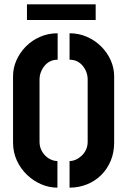

<svg xmlns="http://www.w3.org/2000/svg" viewBox="-20 -858 565 883"><path d="M104 -766V-838.1H420V-766ZM299.9 5V-117.4Q314.4 -117.4 328.9 -123.9Q343.3 -130.3 355.7 -141.9Q368 -153.5 375.6 -169.7Q383.2 -186 383.2 -206.3V-491.8Q383.2 -510.1 377.2 -526.2Q371.1 -542.3 360.3 -555.4Q349.5 -568.6 334.3 -576Q319.1 -583.4 299.9 -583.4V-705Q343.2 -705 380.6 -688.3Q418.1 -671.7 445.8 -643.8Q473.5 -615.9 489.3 -580.6Q505 -545.2 505 -507.8V-202.3Q505 -156.4 489.1 -118.4Q473.2 -80.4 445.2 -52.7Q417.3 -25.1 379.8 -10.1Q342.4 5 299.9 5ZM244.1 5Q205.9 5 169.7 -10.5Q133.4 -25.9 104.2 -54Q74.9 -82 57.4 -120Q40 -158 40 -202.3V-507.8Q40 -545.4 55.6 -580.7Q71.3 -616.1 99.1 -644.3Q127 -672.5 164.4 -688.7Q201.8 -705 245.1 -705V-583.4Q225.9 -583.4 210.7 -575.9Q195.5 -568.4 184.7 -555.1Q173.9 -541.9 167.9 -525.8Q161.8 -509.7 161.8 -491.8V-206.3Q161.8 -186.2 169.4 -169.5Q177 -152.9 189 -141.3Q201.1 -129.7 215.4 -123.6Q229.8 -117.4 244.1 -117.4Z"/></svg>

Font: Stick No Bills ExtraLight
Style: Regular
Weight: 200
Designer: Kosala Senevirathne, Siva Puranthara, Lasantha Premarathna, Tharique Azeez
Foundry: mooniak
Version: Version 2.000